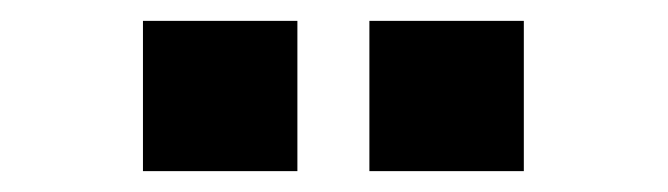

<svg xmlns="http://www.w3.org/2000/svg" viewBox="-20 -748 640 184"><path d="M334 -584V-728H482V-584ZM117 -584V-728H265V-584Z"/></svg>

Font: SUSE Thin ExtraBold
Style: Regular
Weight: 800
Version: Version 1.000